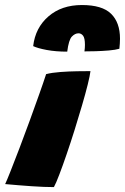

<svg xmlns="http://www.w3.org/2000/svg" viewBox="-66 -743 497 764"><path d="M148.5 1.5Q110.5 1.5 59.8 -2Q9 -5.5 -45.5 -10.5Q-39 -24 -23.8 -62.5Q-8.5 -101 11.5 -153.5Q31.5 -206 52 -262.2Q72.5 -318.5 90 -367.8Q107.5 -417 117.5 -448Q140.5 -454 174.5 -456.5Q208.5 -459 241.5 -459.5Q274.5 -460 294 -460Q292 -442.5 283 -406.2Q274 -370 260.2 -323Q246.5 -276 230.8 -225.8Q215 -175.5 199.2 -129.5Q183.5 -83.5 170.2 -48.8Q157 -14 148.5 1.5ZM66 -559.5Q74.5 -632.5 126.8 -677.8Q179 -723 260 -723Q340.5 -723 376 -688.2Q411.5 -653.5 411.5 -589Q411.5 -579.5 410.8 -569.5Q410 -559.5 409 -549Q393.5 -544.5 367.5 -542.2Q341.5 -540 314.8 -539.2Q288 -538.5 270 -538.5Q272 -552 272 -564.5Q272 -591.5 264.5 -601Q257 -610.5 246.5 -610.5Q232.5 -610.5 220 -597.5Q207.5 -584.5 201.5 -537.5Q156 -537.5 119.8 -544.2Q83.5 -551 66 -559.5Z"/></svg>

Font: Grandstander Black
Style: Italic
Weight: 900
Italic angle: -15°
Designer: Tyler Finck
Foundry: Etcetera Type Co
Version: Version 1.200; ttfautohint (v1.8.3)